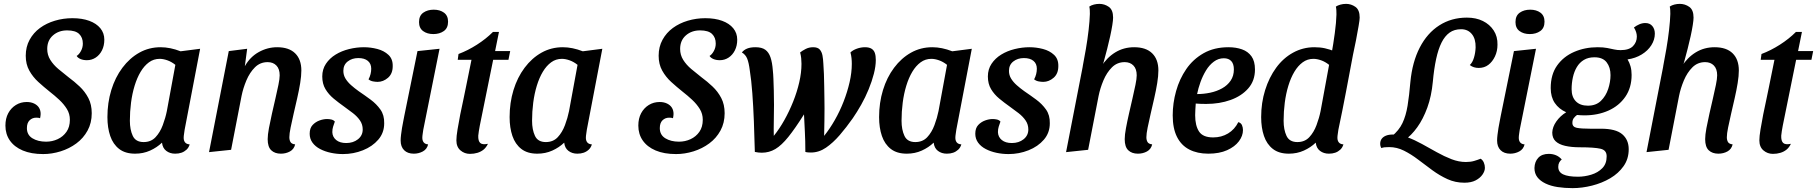

<svg xmlns="http://www.w3.org/2000/svg" viewBox="-20 -774 9388 992"><path d="M203 22Q141 22 97.5 3.5Q54 -15 31 -48Q8 -81 8 -125Q8 -162 22.5 -189Q37 -216 62 -231.5Q87 -247 118 -247Q140 -247 156.5 -239Q173 -231 181.5 -217.5Q190 -204 190 -185Q190 -180 189 -174Q188 -168 187 -163Q183 -165 177.5 -165.5Q172 -166 167 -166Q147 -166 133 -152.5Q119 -139 119 -112Q119 -77 147.5 -59.5Q176 -42 218 -42Q250 -42 278 -55Q306 -68 323.5 -93Q341 -118 341 -155Q341 -186 325.5 -211Q310 -236 286.5 -258Q263 -280 236 -301Q206 -325 178 -350.5Q150 -376 131.5 -409Q113 -442 113 -486Q113 -532 133 -568.5Q153 -605 186.5 -629.5Q220 -654 263.5 -667Q307 -680 354 -680Q404 -680 441 -666.5Q478 -653 498.5 -628Q519 -603 519 -569Q519 -538 507 -514Q495 -490 474.5 -476.5Q454 -463 429 -463Q410 -463 396 -469Q382 -475 376 -485Q388 -492 398 -510Q408 -528 408 -549Q408 -580 389 -598.5Q370 -617 327 -617Q283 -617 253.5 -591Q224 -565 224 -521Q224 -490 240 -464.5Q256 -439 281.5 -417.5Q307 -396 334 -375Q364 -353 391.5 -327Q419 -301 436.5 -267.5Q454 -234 454 -189Q454 -139 432.5 -99.5Q411 -60 374.5 -33Q338 -6 293 8Q248 22 203 22Z M678 20Q627 20 595.5 -4.5Q564 -29 549.5 -71.5Q535 -114 535 -169Q535 -243 555 -308.5Q575 -374 612.5 -424Q650 -474 700 -502Q750 -530 810 -530Q859 -530 913 -509L1014 -522L934 -104Q933 -95 931 -83Q929 -71 929 -62Q929 -47 936.5 -38Q944 -29 960 -28Q955 -11 943.5 -0.5Q932 10 917.5 15Q903 20 885 20Q858 20 839 5.5Q820 -9 817 -37Q791 -12 755.5 4Q720 20 678 20ZM722 -40Q760 -40 783.5 -65Q807 -90 821 -127.5Q835 -165 842 -200L886 -439Q866 -455 844.5 -462.5Q823 -470 805 -470Q774 -470 749.5 -452Q725 -434 706.5 -403Q688 -372 675.5 -331Q663 -290 657 -243.5Q651 -197 651 -150Q651 -104 666 -72Q681 -40 722 -40Z M1431 20Q1400 20 1381.5 2.5Q1363 -15 1363 -55Q1363 -77 1369.5 -112Q1376 -147 1385 -186.5Q1394 -226 1403 -265Q1412 -304 1418.5 -335.5Q1425 -367 1425 -385Q1425 -418 1408 -435.5Q1391 -453 1363 -453Q1324 -453 1297 -426Q1270 -399 1253 -358.5Q1236 -318 1228 -278L1174 0L1060 12L1162 -510L1257 -522L1245 -432Q1272 -480 1317 -505Q1362 -530 1412 -530Q1473 -530 1505 -498.5Q1537 -467 1537 -410Q1537 -382 1531 -345Q1525 -308 1515.5 -266.5Q1506 -225 1497 -186Q1488 -147 1481.5 -115Q1475 -83 1475 -65Q1475 -50 1481 -40Q1487 -30 1505 -28Q1499 -3 1478 8.5Q1457 20 1431 20Z M1752 22Q1720 22 1689.5 15.5Q1659 9 1634 -4Q1609 -17 1594.5 -37Q1580 -57 1580 -83Q1580 -112 1595 -128Q1610 -144 1630.5 -151.5Q1651 -159 1670 -159Q1681 -159 1692 -156.5Q1703 -154 1710 -146Q1705 -132 1701 -119.5Q1697 -107 1697 -91Q1698 -66 1717 -50.5Q1736 -35 1769 -35Q1805 -35 1829.5 -54.5Q1854 -74 1854 -105Q1854 -131 1840 -151.5Q1826 -172 1803.5 -189.5Q1781 -207 1757 -224Q1730 -243 1704 -264.5Q1678 -286 1661.5 -313.5Q1645 -341 1645 -379Q1645 -416 1664 -444.5Q1683 -473 1714 -492Q1745 -511 1783.5 -520.5Q1822 -530 1860 -530Q1895 -530 1929.5 -521Q1964 -512 1987 -490.5Q2010 -469 2009 -432Q2009 -393 1984.5 -372Q1960 -351 1931 -351Q1920 -351 1907 -353.5Q1894 -356 1884 -364Q1891 -377 1894.5 -391Q1898 -405 1898 -419Q1898 -445 1880.5 -459.5Q1863 -474 1831 -474Q1799 -474 1776.5 -456.5Q1754 -439 1754 -408Q1754 -386 1765 -368Q1776 -350 1794 -334Q1812 -318 1833 -303Q1864 -282 1894.5 -259.5Q1925 -237 1945.5 -208Q1966 -179 1965 -137Q1965 -88 1934.5 -52.5Q1904 -17 1855 2.5Q1806 22 1752 22Z M2118 20Q2086 20 2068 2Q2050 -16 2050 -48Q2050 -60 2052 -77Q2054 -94 2057 -112.5Q2060 -131 2063.5 -147.5Q2067 -164 2069 -176L2137 -510L2251 -522L2167 -104Q2166 -96 2164 -83.5Q2162 -71 2162 -62Q2162 -47 2169.5 -38Q2177 -29 2192 -28Q2186 -3 2164.5 8.5Q2143 20 2118 20ZM2219 -598Q2187 -598 2166 -613.5Q2145 -629 2145 -660Q2145 -693 2167 -708.5Q2189 -724 2221 -724Q2253 -724 2274 -708.5Q2295 -693 2295 -662Q2295 -629 2273 -613.5Q2251 -598 2219 -598Z M2408 21Q2380 21 2359 3Q2338 -15 2338 -49Q2338 -69 2344 -105.5Q2350 -142 2358 -183Q2366 -224 2374.5 -261.5Q2383 -299 2387 -322L2416 -465H2345L2349 -495Q2397 -513 2444 -543Q2491 -573 2527 -609H2558L2538 -510H2616L2607 -465H2528L2459 -125Q2456 -109 2454 -96.5Q2452 -84 2451 -73Q2450 -46 2461 -35.5Q2472 -25 2501 -31Q2492 -12 2478.5 -1Q2465 10 2447 15.5Q2429 21 2408 21Z M2756 20Q2705 20 2673.5 -4.5Q2642 -29 2627.5 -71.5Q2613 -114 2613 -169Q2613 -243 2633 -308.5Q2653 -374 2690.5 -424Q2728 -474 2778 -502Q2828 -530 2888 -530Q2937 -530 2991 -509L3092 -522L3012 -104Q3011 -95 3009 -83Q3007 -71 3007 -62Q3007 -47 3014.5 -38Q3022 -29 3038 -28Q3033 -11 3021.5 -0.5Q3010 10 2995.5 15Q2981 20 2963 20Q2936 20 2917 5.5Q2898 -9 2895 -37Q2869 -12 2833.5 4Q2798 20 2756 20ZM2800 -40Q2838 -40 2861.5 -65Q2885 -90 2899 -127.5Q2913 -165 2920 -200L2964 -439Q2944 -455 2922.5 -462.5Q2901 -470 2883 -470Q2852 -470 2827.5 -452Q2803 -434 2784.5 -403Q2766 -372 2753.5 -331Q2741 -290 2735 -243.5Q2729 -197 2729 -150Q2729 -104 2744 -72Q2759 -40 2800 -40Z M3473 22Q3411 22 3367.5 3.5Q3324 -15 3301 -48Q3278 -81 3278 -125Q3278 -162 3292.5 -189Q3307 -216 3332 -231.5Q3357 -247 3388 -247Q3410 -247 3426.5 -239Q3443 -231 3451.5 -217.5Q3460 -204 3460 -185Q3460 -180 3459 -174Q3458 -168 3457 -163Q3453 -165 3447.5 -165.5Q3442 -166 3437 -166Q3417 -166 3403 -152.5Q3389 -139 3389 -112Q3389 -77 3417.5 -59.5Q3446 -42 3488 -42Q3520 -42 3548 -55Q3576 -68 3593.5 -93Q3611 -118 3611 -155Q3611 -186 3595.5 -211Q3580 -236 3556.5 -258Q3533 -280 3506 -301Q3476 -325 3448 -350.5Q3420 -376 3401.5 -409Q3383 -442 3383 -486Q3383 -532 3403 -568.5Q3423 -605 3456.5 -629.5Q3490 -654 3533.5 -667Q3577 -680 3624 -680Q3674 -680 3711 -666.5Q3748 -653 3768.5 -628Q3789 -603 3789 -569Q3789 -538 3777 -514Q3765 -490 3744.5 -476.5Q3724 -463 3699 -463Q3680 -463 3666 -469Q3652 -475 3646 -485Q3658 -492 3668 -510Q3678 -528 3678 -549Q3678 -580 3659 -598.5Q3640 -617 3597 -617Q3553 -617 3523.5 -591Q3494 -565 3494 -521Q3494 -490 3510 -464.5Q3526 -439 3551.5 -417.5Q3577 -396 3604 -375Q3634 -353 3661.5 -327Q3689 -301 3706.5 -267.5Q3724 -234 3724 -189Q3724 -139 3702.5 -99.5Q3681 -60 3644.5 -33Q3608 -6 3563 8Q3518 22 3473 22Z M3916 15Q3908 15 3898.5 14Q3889 13 3880 11Q3878 -71 3875 -148Q3872 -225 3867 -292.5Q3862 -360 3854 -410Q3849 -450 3840.5 -471Q3832 -492 3813 -503Q3823 -516 3840 -523Q3857 -530 3883 -530Q3916 -530 3934 -517Q3952 -504 3961 -477.5Q3970 -451 3973 -410Q3975 -393 3976 -366.5Q3977 -340 3978 -306.5Q3979 -273 3979 -232Q3979 -190 3978 -147.5Q3977 -105 3978 -72Q4007 -108 4032.5 -153.5Q4058 -199 4078 -249Q4098 -299 4109.5 -349Q4121 -399 4121 -444Q4121 -459 4119.5 -473.5Q4118 -488 4114 -503Q4125 -512 4142.5 -521Q4160 -530 4181 -530Q4205 -530 4215.5 -518Q4226 -506 4229.5 -487Q4233 -468 4234 -445Q4236 -422 4237 -391Q4238 -360 4238.5 -327Q4239 -294 4239.5 -264.5Q4240 -235 4240 -214Q4240 -186 4239.5 -150Q4239 -114 4238 -72Q4267 -108 4293 -153.5Q4319 -199 4338.5 -249Q4358 -299 4369.5 -349Q4381 -399 4381 -444Q4381 -459 4379.5 -473.5Q4378 -488 4374 -503Q4386 -515 4407 -522.5Q4428 -530 4449 -530Q4470 -530 4482.5 -522.5Q4495 -515 4500 -500.5Q4505 -486 4505 -464Q4505 -432 4495 -393Q4485 -354 4468 -312.5Q4451 -271 4429.5 -233Q4408 -195 4386 -163Q4353 -116 4318.5 -76Q4284 -36 4247.5 -11Q4211 14 4170 14Q4163 14 4155.5 13.5Q4148 13 4141 11Q4141 -47 4138.5 -93Q4136 -139 4134 -183Q4088 -110 4053 -66.5Q4018 -23 3986 -4Q3954 15 3916 15Z M4665 20Q4614 20 4582.5 -4.5Q4551 -29 4536.5 -71.5Q4522 -114 4522 -169Q4522 -243 4542 -308.5Q4562 -374 4599.5 -424Q4637 -474 4687 -502Q4737 -530 4797 -530Q4846 -530 4900 -509L5001 -522L4921 -104Q4920 -95 4918 -83Q4916 -71 4916 -62Q4916 -47 4923.5 -38Q4931 -29 4947 -28Q4942 -11 4930.5 -0.5Q4919 10 4904.5 15Q4890 20 4872 20Q4845 20 4826 5.5Q4807 -9 4804 -37Q4778 -12 4742.5 4Q4707 20 4665 20ZM4709 -40Q4747 -40 4770.5 -65Q4794 -90 4808 -127.5Q4822 -165 4829 -200L4873 -439Q4853 -455 4831.5 -462.5Q4810 -470 4792 -470Q4761 -470 4736.5 -452Q4712 -434 4693.5 -403Q4675 -372 4662.5 -331Q4650 -290 4644 -243.5Q4638 -197 4638 -150Q4638 -104 4653 -72Q4668 -40 4709 -40Z M5191 22Q5159 22 5128.5 15.5Q5098 9 5073 -4Q5048 -17 5033.5 -37Q5019 -57 5019 -83Q5019 -112 5034 -128Q5049 -144 5069.5 -151.5Q5090 -159 5109 -159Q5120 -159 5131 -156.5Q5142 -154 5149 -146Q5144 -132 5140 -119.5Q5136 -107 5136 -91Q5137 -66 5156 -50.5Q5175 -35 5208 -35Q5244 -35 5268.5 -54.5Q5293 -74 5293 -105Q5293 -131 5279 -151.5Q5265 -172 5242.5 -189.5Q5220 -207 5196 -224Q5169 -243 5143 -264.5Q5117 -286 5100.5 -313.5Q5084 -341 5084 -379Q5084 -416 5103 -444.5Q5122 -473 5153 -492Q5184 -511 5222.5 -520.5Q5261 -530 5299 -530Q5334 -530 5368.5 -521Q5403 -512 5426 -490.5Q5449 -469 5448 -432Q5448 -393 5423.5 -372Q5399 -351 5370 -351Q5359 -351 5346 -353.5Q5333 -356 5323 -364Q5330 -377 5333.5 -391Q5337 -405 5337 -419Q5337 -445 5319.5 -459.5Q5302 -474 5270 -474Q5238 -474 5215.5 -456.5Q5193 -439 5193 -408Q5193 -386 5204 -368Q5215 -350 5233 -334Q5251 -318 5272 -303Q5303 -282 5333.5 -259.5Q5364 -237 5384.5 -208Q5405 -179 5404 -137Q5404 -88 5373.5 -52.5Q5343 -17 5294 2.5Q5245 22 5191 22Z M5859 20Q5828 20 5809.5 2.5Q5791 -15 5791 -55Q5791 -77 5797.5 -112Q5804 -147 5813 -186.5Q5822 -226 5831 -265Q5840 -304 5846.5 -335.5Q5853 -367 5853 -385Q5853 -418 5836 -435.5Q5819 -453 5791 -453Q5752 -453 5725 -426Q5698 -399 5681 -358.5Q5664 -318 5656 -278L5602 0L5488 12L5577 -445L5669 -429Q5699 -477 5742.5 -503.5Q5786 -530 5840 -530Q5901 -530 5933 -498.5Q5965 -467 5965 -410Q5965 -382 5959 -345Q5953 -308 5943.5 -266.5Q5934 -225 5925 -186Q5916 -147 5909.5 -115Q5903 -83 5903 -65Q5903 -50 5909 -40Q5915 -30 5933 -28Q5927 -3 5906 8.5Q5885 20 5859 20ZM5669 -412 5574 -431Q5582 -472 5590.5 -521.5Q5599 -571 5604.5 -619Q5610 -667 5611 -702Q5611 -714 5610.5 -723Q5610 -732 5608 -740Q5618 -747 5632 -750.5Q5646 -754 5660 -754Q5687 -754 5709 -738.5Q5731 -723 5731 -683Q5731 -670 5727 -644.5Q5723 -619 5716 -587Q5709 -555 5700.5 -522Q5692 -489 5684 -460Q5676 -431 5669 -412Z M6223 20Q6166 20 6124.5 -1.5Q6083 -23 6061 -67Q6039 -111 6039 -178Q6039 -241 6056.5 -303.5Q6074 -366 6109 -417Q6144 -468 6198.5 -499Q6253 -530 6327 -530Q6366 -530 6397 -519Q6428 -508 6446 -483Q6464 -458 6464 -415Q6464 -357 6429.5 -317.5Q6395 -278 6338 -257.5Q6281 -237 6212 -237Q6199 -237 6183.5 -237.5Q6168 -238 6158 -239Q6157 -223 6156 -207.5Q6155 -192 6155 -179Q6155 -125 6175 -94.5Q6195 -64 6248 -64Q6291 -64 6325 -84.5Q6359 -105 6378 -143Q6392 -139 6397 -127Q6402 -115 6402 -102Q6402 -72 6381 -44Q6360 -16 6320 2Q6280 20 6223 20ZM6165 -288Q6199 -288 6232.5 -295Q6266 -302 6294 -317.5Q6322 -333 6338.5 -357.5Q6355 -382 6355 -415Q6355 -444 6341.5 -458.5Q6328 -473 6303 -473Q6275 -473 6251.5 -455.5Q6228 -438 6211 -410Q6194 -382 6182.5 -350Q6171 -318 6165 -288Z M6639 20Q6588 20 6556.5 -4.5Q6525 -29 6510.5 -71.5Q6496 -114 6496 -169Q6496 -243 6516.5 -308.5Q6537 -374 6573.5 -424Q6610 -474 6661 -502Q6712 -530 6771 -530Q6801 -530 6825.5 -524.5Q6850 -519 6878 -508L6971 -494Q6953 -398 6934.5 -300.5Q6916 -203 6895 -104Q6894 -95 6892 -83Q6890 -71 6890 -62Q6890 -47 6897.5 -38Q6905 -29 6921 -28Q6916 -11 6904.5 -0.5Q6893 10 6878.5 15Q6864 20 6846 20Q6819 20 6800 5.5Q6781 -9 6778 -37Q6752 -12 6716.5 4Q6681 20 6639 20ZM6683 -40Q6721 -40 6744.5 -65Q6768 -90 6782 -127.5Q6796 -165 6803 -200L6847 -439Q6827 -455 6805.5 -462.5Q6784 -470 6766 -470Q6735 -470 6710.5 -452Q6686 -434 6667.5 -403Q6649 -372 6636.5 -331Q6624 -290 6618 -243.5Q6612 -197 6612 -150Q6612 -104 6627 -72Q6642 -40 6683 -40ZM6969 -484 6859 -492Q6869 -547 6876.5 -603Q6884 -659 6885 -699Q6885 -711 6884.5 -721Q6884 -731 6882 -740Q6891 -746 6905 -750Q6919 -754 6935 -754Q6961 -754 6983 -738.5Q7005 -723 7005 -683Q7005 -672 6999.5 -640Q6994 -608 6986 -566Q6978 -524 6969 -484Z M7236 -49 7171 -70Q7208 -100 7226 -138Q7244 -176 7252.5 -228Q7261 -280 7267 -351Q7277 -454 7315.5 -528.5Q7354 -603 7416.5 -643Q7479 -683 7559 -683Q7606 -683 7641.5 -665.5Q7677 -648 7697.5 -616.5Q7718 -585 7717 -543Q7717 -510 7704 -482.5Q7691 -455 7670 -439Q7649 -423 7620 -423Q7607 -423 7595.5 -426.5Q7584 -430 7574 -438Q7588 -451 7595.5 -476Q7603 -501 7604 -529Q7605 -573 7584.5 -598Q7564 -623 7529 -623Q7494 -623 7469.5 -605.5Q7445 -588 7428 -554Q7411 -520 7400 -469Q7389 -418 7383 -352Q7376 -277 7354.5 -218Q7333 -159 7302.5 -116.5Q7272 -74 7236 -49ZM7546 170Q7499 170 7458.5 151.5Q7418 133 7380.5 105.5Q7343 78 7307 50.5Q7271 23 7234 4.5Q7197 -14 7158 -14Q7143 -14 7134 -13Q7125 -12 7117 -9Q7114 -14 7112.5 -19.5Q7111 -25 7111 -31Q7111 -46 7118.5 -56.5Q7126 -67 7140.5 -73Q7155 -79 7178 -79Q7214 -79 7251.5 -65Q7289 -51 7327 -30Q7365 -9 7403.5 12.5Q7442 34 7479.5 48.5Q7517 63 7554 63Q7578 63 7596.5 57.5Q7615 52 7630 46Q7641 53 7646.5 66Q7652 79 7652 93Q7652 110 7639.5 128Q7627 146 7604 158Q7581 170 7546 170Z M7783 20Q7751 20 7733 2Q7715 -16 7715 -48Q7715 -60 7717 -77Q7719 -94 7722 -112.5Q7725 -131 7728.5 -147.5Q7732 -164 7734 -176L7802 -510L7916 -522L7832 -104Q7831 -96 7829 -83.5Q7827 -71 7827 -62Q7827 -47 7834.5 -38Q7842 -29 7857 -28Q7851 -3 7829.5 8.5Q7808 20 7783 20ZM7884 -598Q7852 -598 7831 -613.5Q7810 -629 7810 -660Q7810 -693 7832 -708.5Q7854 -724 7886 -724Q7918 -724 7939 -708.5Q7960 -693 7960 -662Q7960 -629 7938 -613.5Q7916 -598 7884 -598Z M8105 198Q8064 198 8028 192.5Q7992 187 7965 174Q7938 161 7923 141.5Q7908 122 7908 94Q7909 61 7928 41Q7947 21 7982 21Q8002 21 8019 28Q8036 35 8049 50Q8041 56 8036 65.5Q8031 75 8031 88Q8031 115 8056.5 127Q8082 139 8133 139Q8167 139 8201.5 128.5Q8236 118 8258.5 95Q8281 72 8281 35Q8282 2 8249.5 -5.5Q8217 -13 8143 -13Q8099 -13 8066.5 -20.5Q8034 -28 8017 -44.5Q8000 -61 8000 -89Q8001 -118 8021 -146.5Q8041 -175 8072 -194Q8034 -211 8013 -242Q7992 -273 7992 -319Q7992 -389 8025 -435.5Q8058 -482 8113.5 -506Q8169 -530 8234 -530Q8264 -530 8284 -526Q8304 -522 8320 -518.5Q8336 -515 8353 -515Q8397 -515 8417 -535.5Q8437 -556 8437 -585Q8437 -608 8422 -632Q8435 -642 8450 -648.5Q8465 -655 8481 -655Q8504 -655 8517 -639.5Q8530 -624 8530 -600Q8530 -569 8512 -540.5Q8494 -512 8462 -492.5Q8430 -473 8389 -467Q8399 -451 8404.5 -431Q8410 -411 8410 -387Q8410 -321 8377.5 -274Q8345 -227 8290 -202.5Q8235 -178 8167 -178Q8157 -178 8147.5 -178.5Q8138 -179 8128 -180Q8118 -173 8111 -163.5Q8104 -154 8104 -139Q8104 -118 8127 -113.5Q8150 -109 8196 -109H8252Q8328 -109 8361.5 -80.5Q8395 -52 8395 -3Q8395 47 8368.5 84.5Q8342 122 8299.5 147Q8257 172 8205.5 185Q8154 198 8105 198ZM8184 -228Q8226 -228 8251.5 -253Q8277 -278 8289 -314.5Q8301 -351 8301 -386Q8301 -426 8281 -452Q8261 -478 8218 -478Q8186 -478 8163.5 -464.5Q8141 -451 8127 -427.5Q8113 -404 8106.5 -374Q8100 -344 8100 -313Q8100 -273 8122 -250.5Q8144 -228 8184 -228Z M8858 20Q8827 20 8808.5 2.5Q8790 -15 8790 -55Q8790 -77 8796.5 -112Q8803 -147 8812 -186.5Q8821 -226 8830 -265Q8839 -304 8845.5 -335.5Q8852 -367 8852 -385Q8852 -418 8835 -435.5Q8818 -453 8790 -453Q8751 -453 8724 -426Q8697 -399 8680 -358.5Q8663 -318 8655 -278L8601 0L8487 12L8576 -445L8668 -429Q8698 -477 8741.5 -503.5Q8785 -530 8839 -530Q8900 -530 8932 -498.5Q8964 -467 8964 -410Q8964 -382 8958 -345Q8952 -308 8942.5 -266.5Q8933 -225 8924 -186Q8915 -147 8908.5 -115Q8902 -83 8902 -65Q8902 -50 8908 -40Q8914 -30 8932 -28Q8926 -3 8905 8.5Q8884 20 8858 20ZM8668 -412 8573 -431Q8581 -472 8589.5 -521.5Q8598 -571 8603.5 -619Q8609 -667 8610 -702Q8610 -714 8609.5 -723Q8609 -732 8607 -740Q8617 -747 8631 -750.5Q8645 -754 8659 -754Q8686 -754 8708 -738.5Q8730 -723 8730 -683Q8730 -670 8726 -644.5Q8722 -619 8715 -587Q8708 -555 8699.5 -522Q8691 -489 8683 -460Q8675 -431 8668 -412Z M9140 21Q9112 21 9091 3Q9070 -15 9070 -49Q9070 -69 9076 -105.5Q9082 -142 9090 -183Q9098 -224 9106.5 -261.5Q9115 -299 9119 -322L9148 -465H9077L9081 -495Q9129 -513 9176 -543Q9223 -573 9259 -609H9290L9270 -510H9348L9339 -465H9260L9191 -125Q9188 -109 9186 -96.5Q9184 -84 9183 -73Q9182 -46 9193 -35.5Q9204 -25 9233 -31Q9224 -12 9210.5 -1Q9197 10 9179 15.5Q9161 21 9140 21Z"/></svg>

Font: Sansita Swashed Light
Style: Regular
Weight: 400
Version: Version 1.003